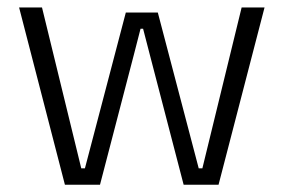

<svg xmlns="http://www.w3.org/2000/svg" viewBox="-20 -508 780 528"><path d="M158.5 0 32.5 -487.5H95.5L203.5 -45H213.5L326 -473.5H414L526.5 -45H536.5L644.5 -487.5H707.5L581 0H485L392 -357.5L373.5 -429H366.5L348 -357L255 0Z"/></svg>

Font: Anek Odia Medium Light
Style: Regular
Weight: 300
Version: Version 1.003